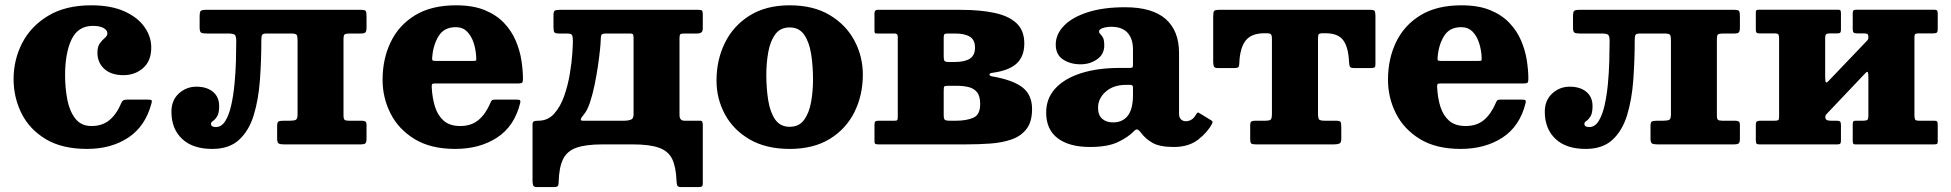

<svg xmlns="http://www.w3.org/2000/svg" viewBox="-20 -558 7540 742"><path d="M32.5 -252.5Q32.5 -327.5 66.2 -392.5Q100 -457.5 167 -497.5Q234 -537.5 332.5 -537.5Q408.5 -537.5 460 -514.5Q511.5 -491.5 538 -454.2Q564.5 -417 564.5 -374.5Q564.5 -322 532.8 -294.8Q501 -267.5 457.5 -267.5Q409.5 -267.5 383 -291.8Q356.5 -316 356.5 -354.5Q356.5 -378 366 -390.8Q375.5 -403.5 385.2 -411.5Q395 -419.5 395 -429Q395 -441.5 380 -449.8Q365 -458 339 -458Q281.5 -458 256.5 -405.5Q231.5 -353 231.5 -267.5Q231.5 -217.5 240.2 -172.8Q249 -128 271.2 -99.5Q293.5 -71 333.5 -71Q376 -71 403.8 -94.5Q431.5 -118 449.5 -161.5Q452.5 -168 456.8 -170.5Q461 -173 471.5 -173H551.5Q563 -173 565.5 -170.5Q568 -168 565.5 -159Q542 -70 475.8 -26.2Q409.5 17.5 316.5 17.5Q220 17.5 157 -20.2Q94 -58 63.2 -119.8Q32.5 -181.5 32.5 -252.5Z M642.5 -126Q642.5 -170.5 671.2 -196.8Q700 -223 739 -223Q779 -223 803 -203.2Q827 -183.5 827 -148Q827 -121 819.2 -108.5Q811.5 -96 803.5 -90.8Q795.5 -85.5 795.5 -80Q795.5 -72 801.2 -69.5Q807 -67 814 -67Q836 -67 850.5 -90Q865 -113 873.5 -150.8Q882 -188.5 886.2 -233Q890.5 -277.5 891.8 -321.2Q893 -365 893 -399.5Q893 -419 887 -423.8Q881 -428.5 861.5 -428.5H779Q762.5 -428.5 757 -432Q751.5 -435.5 751.5 -452.5V-493.5Q751.5 -511 755.5 -515.5Q759.5 -520 776.5 -520H1374.5Q1390.5 -520 1393.5 -515.2Q1396.5 -510.5 1396.5 -495V-452.5Q1396.5 -437.5 1392.5 -433Q1388.5 -428.5 1374.5 -428.5H1332Q1316.5 -428.5 1312 -425Q1307.5 -421.5 1307.5 -406V-111.5Q1307.5 -99 1311.5 -95.2Q1315.5 -91.5 1327.5 -91.5H1376Q1387 -91.5 1391.8 -88.8Q1396.5 -86 1396.5 -75V-22.5Q1396.5 -8 1392 -4Q1387.5 0 1372.5 0H1077Q1062 0 1056.5 -3.8Q1051 -7.5 1051 -23.5V-70.5Q1051 -85 1055.8 -88.2Q1060.5 -91.5 1077 -91.5H1100.5Q1116.5 -91.5 1123.2 -95Q1130 -98.5 1130 -116V-400.5Q1130 -418 1126.5 -423.2Q1123 -428.5 1104.5 -428.5H1010Q996 -428.5 993 -423Q990 -417.5 990 -403.5Q990 -324 984.5 -248.8Q979 -173.5 960.8 -113.5Q942.5 -53.5 904.2 -18Q866 17.5 800.5 17.5Q724.5 17.5 683.5 -21.5Q642.5 -60.5 642.5 -126Z M1458.5 -250Q1458.5 -330 1489.8 -395.2Q1521 -460.5 1584 -499Q1647 -537.5 1742.5 -537.5Q1808 -537.5 1853.5 -518.8Q1899 -500 1928 -469.2Q1957 -438.5 1973 -401Q1989 -363.5 1995 -325Q2001 -286.5 2001 -253Q2001 -242 1998 -238.8Q1995 -235.5 1983.5 -235.5H1661Q1651.5 -235.5 1649.8 -232.5Q1648 -229.5 1648.5 -220.5Q1650.5 -179.5 1661 -145.8Q1671.5 -112 1694.8 -91.5Q1718 -71 1758.5 -71Q1801.5 -71 1829.2 -94.2Q1857 -117.5 1875.5 -161Q1877.5 -166.5 1880.5 -169.8Q1883.5 -173 1892 -173H1977.5Q1987 -173 1989.5 -170.5Q1992 -168 1990.5 -160.5Q1968.5 -70.5 1901.2 -26.5Q1834 17.5 1739 17.5Q1645 17.5 1582.8 -20.2Q1520.5 -58 1489.5 -119Q1458.5 -180 1458.5 -250ZM1664 -322.5H1807Q1817.5 -322.5 1819.2 -324Q1821 -325.5 1820.5 -334.5Q1819.5 -363.5 1811 -390.8Q1802.5 -418 1785.5 -435.5Q1768.5 -453 1741.5 -453Q1696.5 -453 1675.5 -419.2Q1654.5 -385.5 1650.5 -339Q1649.5 -329 1650.8 -325.8Q1652 -322.5 1664 -322.5Z M2606 -410.5V-113.5Q2606 -91.5 2625 -91.5H2685Q2692.5 -91.5 2694.2 -87Q2696 -82.5 2696 -75.5V149.5Q2696 160.5 2692.2 162.8Q2688.5 165 2677 165H2614Q2600 165 2597.5 159.2Q2595 153.5 2594.5 141.5Q2592.5 87 2577.5 56.2Q2562.5 25.5 2526.2 12.8Q2490 0 2425 0H2309Q2243.5 0 2207.2 13Q2171 26 2155.8 57.5Q2140.5 89 2139 144.5Q2139 156 2136 160.5Q2133 165 2120 165H2055Q2042.5 165 2040.2 157.8Q2038 150.5 2038 139.5V-77.5Q2038 -85.5 2042.5 -88.5Q2047 -91.5 2061 -91.5Q2097.5 -91.5 2121.8 -118.8Q2146 -146 2160.5 -187.5Q2175 -229 2182.2 -273Q2189.5 -317 2191.8 -351.8Q2194 -386.5 2194 -399Q2194 -416 2190.8 -422.2Q2187.5 -428.5 2170.5 -428.5H2141.5Q2126 -428.5 2122.5 -433Q2119 -437.5 2119 -453.5V-500Q2119 -514.5 2124.8 -517.2Q2130.5 -520 2144 -520H2678Q2689.5 -520 2692.8 -517.2Q2696 -514.5 2696 -503V-449.5Q2696 -436.5 2690.2 -432.5Q2684.5 -428.5 2675 -428.5H2625Q2613 -428.5 2609.5 -425.8Q2606 -423 2606 -410.5ZM2324 -428.5Q2308 -428.5 2304.8 -423.8Q2301.5 -419 2301.5 -402.5Q2301.5 -393.5 2298.8 -366.5Q2296 -339.5 2290.8 -303.2Q2285.5 -267 2277.8 -229.5Q2270 -192 2259.8 -161.5Q2249.5 -131 2237 -116.5Q2224.5 -101.5 2224.5 -96.5Q2224.5 -91.5 2232.2 -91.5Q2240 -91.5 2251 -91.5H2394.5Q2407.5 -91.5 2418 -95.5Q2428.5 -99.5 2428.5 -116.5V-411.5Q2428.5 -421 2426.5 -424.8Q2424.5 -428.5 2413.5 -428.5Z M2749 -246.5Q2749 -326.5 2781.5 -392.5Q2814 -458.5 2877.2 -498Q2940.5 -537.5 3032 -537.5Q3123.5 -537.5 3186.5 -499.8Q3249.5 -462 3282 -401Q3314.5 -340 3314.5 -270Q3314.5 -190 3282 -124.8Q3249.5 -59.5 3186.5 -21Q3123.5 17.5 3032 17.5Q2940.5 17.5 2877.2 -19.2Q2814 -56 2781.5 -116.2Q2749 -176.5 2749 -246.5ZM2941.5 -270Q2941.5 -215.5 2949 -169.5Q2956.5 -123.5 2976 -95.8Q2995.5 -68 3032 -68Q3068 -68 3087.5 -94.8Q3107 -121.5 3114.5 -163.5Q3122 -205.5 3122 -250Q3122 -304.5 3114.5 -350.5Q3107 -396.5 3087.5 -424.2Q3068 -452 3032 -452Q2995.5 -452 2976 -425.2Q2956.5 -398.5 2949 -356.5Q2941.5 -314.5 2941.5 -270Z M3437.5 -428.5H3370Q3362.5 -428.5 3361 -430.8Q3359.5 -433 3359.5 -440.5V-507Q3359.5 -520 3371.5 -520H3692.5Q3768 -520 3823.2 -508.2Q3878.5 -496.5 3908.5 -468.2Q3938.5 -440 3938.5 -390Q3938.5 -340 3908.8 -312.5Q3879 -285 3814.5 -276.5Q3803.5 -275 3804 -269.8Q3804.5 -264.5 3813.5 -263Q3894.5 -249 3931.5 -220.2Q3968.5 -191.5 3968.5 -136.5Q3968.5 -87.5 3947.2 -59.8Q3926 -32 3889.5 -19.2Q3853 -6.5 3807.2 -3.2Q3761.5 0 3712.5 0H3375Q3366 0 3362.8 -2Q3359.5 -4 3359.5 -12V-76.5Q3359.5 -86.5 3363.2 -89Q3367 -91.5 3376 -91.5H3438Q3446 -91.5 3447.8 -94.5Q3449.5 -97.5 3449.5 -105.5V-416.5Q3449.5 -428.5 3437.5 -428.5ZM3627 -412.5V-340.5Q3627 -327 3630 -322.8Q3633 -318.5 3646 -318.5H3670.5Q3708 -318.5 3728 -331.2Q3748 -344 3748 -374Q3748 -404 3728 -416.2Q3708 -428.5 3670.5 -428.5H3641Q3632 -428.5 3629.5 -425.2Q3627 -422 3627 -412.5ZM3627 -205.5V-114Q3627 -99.5 3631 -95.5Q3635 -91.5 3650 -91.5H3676.5Q3714 -91.5 3741 -102.8Q3768 -114 3768 -156Q3768 -187 3755.5 -202Q3743 -217 3722.2 -221.8Q3701.5 -226.5 3676.5 -226.5H3646Q3631 -226.5 3629 -223.5Q3627 -220.5 3627 -205.5Z M4023 -123Q4023 -177.5 4058.2 -216Q4093.5 -254.5 4157.5 -275Q4221.5 -295.5 4307.5 -295.5H4345.5Q4354 -295.5 4356.2 -297.5Q4358.5 -299.5 4358.5 -308.5V-367Q4358.5 -409 4337.2 -431.8Q4316 -454.5 4275 -454.5Q4256 -454.5 4241.8 -449.5Q4227.5 -444.5 4227.5 -437Q4227.5 -430.5 4232.5 -426Q4237.5 -421.5 4242.5 -412.5Q4247.5 -403.5 4247.5 -382Q4247.5 -348.5 4220 -329Q4192.5 -309.5 4156 -309.5Q4116 -309.5 4088 -328.2Q4060 -347 4060 -385.5Q4060 -425.5 4091.5 -458.2Q4123 -491 4183 -510.5Q4243 -530 4328 -530Q4433 -530 4484.8 -484.5Q4536.5 -439 4536.5 -353.5V-118.5Q4536.5 -103.5 4544.2 -96.5Q4552 -89.5 4562.5 -89.5Q4573 -89.5 4583.5 -95Q4594 -100.5 4603.5 -117.5Q4608.5 -126.5 4615 -121L4661.5 -92.5Q4668.5 -88.5 4664.5 -80.5Q4647 -47 4610.5 -18.5Q4574 10 4516.5 10H4516Q4462 10 4434.2 -5.8Q4406.5 -21.5 4389.5 -45Q4380 -57 4374.5 -57.8Q4369 -58.5 4361 -50Q4339.5 -27.5 4300 -8.8Q4260.5 10 4192.5 10Q4112 10 4067.5 -23.8Q4023 -57.5 4023 -123ZM4223.5 -141.5Q4223.5 -113.5 4239.2 -99.2Q4255 -85 4281.5 -85Q4318.5 -85 4338.5 -110.8Q4358.5 -136.5 4358.5 -191V-220Q4358.5 -230 4348.5 -230H4331.5Q4283 -230 4253.2 -203.8Q4223.5 -177.5 4223.5 -141.5Z M4811.5 -20.5V-74Q4811.5 -86 4816.2 -88.8Q4821 -91.5 4832.5 -91.5H4868.5Q4886.5 -91.5 4891 -96Q4895.5 -100.5 4895.5 -119V-407Q4895.5 -421.5 4891.5 -425.5Q4887.5 -429.5 4873.5 -429.5H4866.5Q4816.5 -429.5 4794.2 -401.5Q4772 -373.5 4769.5 -315.5Q4769.5 -304 4766.5 -299.5Q4763.5 -295 4750.5 -295H4685.5Q4673 -295 4670.8 -302.2Q4668.5 -309.5 4668.5 -320.5V-493.5Q4668.5 -511 4672 -515.5Q4675.5 -520 4692.5 -520H5274.5Q5289 -520 5292.2 -515.8Q5295.5 -511.5 5295.5 -496.5V-310.5Q5295.5 -299.5 5291.5 -297.2Q5287.5 -295 5276.5 -295H5213Q5199 -295 5196.5 -300.8Q5194 -306.5 5193.5 -318.5Q5191 -375 5171.2 -402.2Q5151.5 -429.5 5102.5 -429.5H5092.5Q5079 -429.5 5076.2 -425.5Q5073.5 -421.5 5073.5 -408V-120Q5073.5 -101 5077.8 -96.2Q5082 -91.5 5100.5 -91.5H5142.5Q5157.5 -91.5 5160.5 -87Q5163.5 -82.5 5163.5 -67V-21Q5163.5 -6 5155.8 -3Q5148 0 5134.5 0H4834.5Q4820 0 4815.8 -3.2Q4811.5 -6.5 4811.5 -20.5Z M5344 -250Q5344 -330 5375.2 -395.2Q5406.5 -460.5 5469.5 -499Q5532.5 -537.5 5628 -537.5Q5693.5 -537.5 5739 -518.8Q5784.5 -500 5813.5 -469.2Q5842.5 -438.5 5858.5 -401Q5874.5 -363.5 5880.5 -325Q5886.5 -286.5 5886.5 -253Q5886.5 -242 5883.5 -238.8Q5880.5 -235.5 5869 -235.5H5546.5Q5537 -235.5 5535.2 -232.5Q5533.5 -229.5 5534 -220.5Q5536 -179.5 5546.5 -145.8Q5557 -112 5580.2 -91.5Q5603.5 -71 5644 -71Q5687 -71 5714.8 -94.2Q5742.5 -117.5 5761 -161Q5763 -166.5 5766 -169.8Q5769 -173 5777.5 -173H5863Q5872.5 -173 5875 -170.5Q5877.5 -168 5876 -160.5Q5854 -70.5 5786.8 -26.5Q5719.5 17.5 5624.5 17.5Q5530.5 17.5 5468.2 -20.2Q5406 -58 5375 -119Q5344 -180 5344 -250ZM5549.5 -322.5H5692.5Q5703 -322.5 5704.8 -324Q5706.5 -325.5 5706 -334.5Q5705 -363.5 5696.5 -390.8Q5688 -418 5671 -435.5Q5654 -453 5627 -453Q5582 -453 5561 -419.2Q5540 -385.5 5536 -339Q5535 -329 5536.2 -325.8Q5537.5 -322.5 5549.5 -322.5Z M5950 -126Q5950 -170.5 5978.8 -196.8Q6007.5 -223 6046.5 -223Q6086.5 -223 6110.5 -203.2Q6134.5 -183.5 6134.5 -148Q6134.5 -121 6126.8 -108.5Q6119 -96 6111 -90.8Q6103 -85.5 6103 -80Q6103 -72 6108.8 -69.5Q6114.5 -67 6121.5 -67Q6143.5 -67 6158 -90Q6172.5 -113 6181 -150.8Q6189.5 -188.5 6193.8 -233Q6198 -277.5 6199.2 -321.2Q6200.5 -365 6200.5 -399.5Q6200.5 -419 6194.5 -423.8Q6188.5 -428.5 6169 -428.5H6086.5Q6070 -428.5 6064.5 -432Q6059 -435.5 6059 -452.5V-493.5Q6059 -511 6063 -515.5Q6067 -520 6084 -520H6682Q6698 -520 6701 -515.2Q6704 -510.5 6704 -495V-452.5Q6704 -437.5 6700 -433Q6696 -428.5 6682 -428.5H6639.5Q6624 -428.5 6619.5 -425Q6615 -421.5 6615 -406V-111.5Q6615 -99 6619 -95.2Q6623 -91.5 6635 -91.5H6683.5Q6694.5 -91.5 6699.2 -88.8Q6704 -86 6704 -75V-22.5Q6704 -8 6699.5 -4Q6695 0 6680 0H6384.5Q6369.5 0 6364 -3.8Q6358.5 -7.5 6358.5 -23.5V-70.5Q6358.5 -85 6363.2 -88.2Q6368 -91.5 6384.5 -91.5H6408Q6424 -91.5 6430.8 -95Q6437.5 -98.5 6437.5 -116V-400.5Q6437.5 -418 6434 -423.2Q6430.5 -428.5 6412 -428.5H6317.5Q6303.5 -428.5 6300.5 -423Q6297.5 -417.5 6297.5 -403.5Q6297.5 -324 6292 -248.8Q6286.5 -173.5 6268.2 -113.5Q6250 -53.5 6211.8 -18Q6173.5 17.5 6108 17.5Q6032 17.5 5991 -21.5Q5950 -60.5 5950 -126Z M7378.5 -114Q7378.5 -101 7381 -96.2Q7383.5 -91.5 7396.5 -91.5H7455.5Q7464 -91.5 7466.2 -88.2Q7468.5 -85 7468.5 -76.5V-11Q7468.5 -3 7465 -1.5Q7461.5 0 7453 0H7151Q7143 0 7141.5 -3.8Q7140 -7.5 7140 -15.5V-77Q7140 -85.5 7142.2 -88.5Q7144.5 -91.5 7152.5 -91.5H7180.5Q7192.5 -91.5 7196.5 -94.8Q7200.5 -98 7200.5 -111V-256.5Q7200.5 -271 7199 -277.2Q7197.5 -283.5 7190.5 -277L7042 -120.5Q7039 -117.5 7036.5 -114.5Q7034 -111.5 7034 -105Q7034 -91.5 7054.5 -91.5H7077Q7087 -91.5 7090.8 -88.5Q7094.5 -85.5 7094.5 -74.5V-15Q7094.5 -6 7091.8 -3Q7089 0 7080.5 0H6779.5Q6770.5 0 6768 -3.2Q6765.5 -6.5 6765.5 -16V-75.5Q6765.5 -86 6769.8 -88.8Q6774 -91.5 6783.5 -91.5H6838.5Q6848.5 -91.5 6852 -93.8Q6855.5 -96 6855.5 -105.5V-406.5Q6855.5 -419.5 6853.2 -424.2Q6851 -429 6837.5 -429H6778.5Q6770.5 -429 6768 -432.2Q6765.5 -435.5 6765.5 -444V-509.5Q6765.5 -518 6769.2 -519.2Q6773 -520.5 6781 -520.5H7083.5Q7091 -520.5 7092.8 -517Q7094.5 -513.5 7094.5 -505V-443.5Q7094.5 -435.5 7092 -432.2Q7089.5 -429 7082 -429H7053.5Q7041.5 -429 7037.5 -425.8Q7033.5 -422.5 7033.5 -409.5V-269Q7033.5 -249.5 7035 -242.2Q7036.5 -235 7046 -244.5L7196 -401.5Q7199 -404.5 7199.8 -408Q7200.5 -411.5 7200.5 -413.5Q7200.5 -425 7196 -427Q7191.5 -429 7179.5 -429H7157.5Q7147.5 -429 7143.8 -432Q7140 -435 7140 -446V-505.5Q7140 -514.5 7142.8 -517.5Q7145.5 -520.5 7154 -520.5H7454.5Q7463.5 -520.5 7466 -517.2Q7468.5 -514 7468.5 -504.5V-445Q7468.5 -434.5 7464.5 -431.8Q7460.5 -429 7450.5 -429H7395.5Q7386 -429 7382.2 -426.8Q7378.5 -424.5 7378.5 -415Z"/></svg>

Font: Besley* Heavy
Style: Regular
Weight: 800
Designer: Owen Earl
Foundry: indestructible type*
Version: Version 3.000; ttfautohint (v1.8.3)